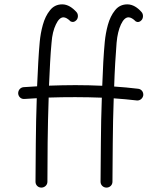

<svg xmlns="http://www.w3.org/2000/svg" viewBox="-20 -833 736 882"><path d="M326.2 -441.9C287.1 -441.9 246.6 -440.9 205.1 -439.5C208.5 -513.2 211.4 -582 216.8 -636.7C219.2 -670.9 226.1 -698.7 236.8 -720.7C247.1 -742.7 258.8 -753.4 271.5 -753.4C280.8 -753.4 292 -747.1 304.7 -734.4C314.5 -730 323.2 -731.9 331.1 -740.7C339.4 -749 340.8 -767.1 331.5 -777.3C312.5 -798.3 291 -813 265.6 -813C242.7 -813 223.6 -803.7 209.5 -785.6C194.8 -767.6 184.1 -745.1 176.8 -718.8C169.4 -692.4 165 -666.5 162.6 -641.6C157.2 -584.5 153.8 -513.2 150.4 -436.5C130.4 -435.5 109.4 -434.1 88.4 -432.6C73.2 -431.2 63 -418.5 63.5 -403.3C64.9 -388.2 77.1 -377 92.3 -378.4C110.8 -379.9 129.9 -380.9 148.9 -381.8C146.5 -313 145 -244.6 144.5 -176.8C143.6 -108.4 143.1 -48.8 143.1 2C143.1 17.1 154.8 28.8 169.9 28.8C185.1 28.8 197.8 17.1 197.8 2C197.8 -98.1 198.7 -248 203.6 -384.8C243.2 -386.2 284.2 -386.7 326.2 -386.7C367.7 -386.7 408.2 -385.7 447.8 -384.3C445.3 -315.4 443.8 -246.6 443.4 -177.7C442.4 -108.9 441.9 -48.8 441.9 2C441.9 17.1 454.1 28.8 469.2 28.8C484.4 28.8 496.6 17.1 496.6 2C496.6 -48.3 497.1 -107.9 498 -176.3C498.5 -244.6 500 -313 502.4 -381.3C538.6 -378.9 573.7 -375.5 607.9 -371.6C623 -369.6 636.2 -381.3 638.2 -395.5C639.6 -410.6 629.4 -423.8 614.3 -425.3C577.6 -429.7 541 -433.1 504.4 -435.5C506.8 -511.2 511.2 -581.5 515.6 -636.7C518.6 -670.9 525.4 -698.7 535.6 -720.7C545.9 -742.7 557.6 -753.4 570.3 -753.4C580.1 -753.4 591.3 -747.1 604 -734.4C613.3 -729.5 622.1 -731.4 630.4 -740.7C638.2 -749 639.6 -767.1 630.4 -777.3C612.3 -798.3 589.8 -813 564.9 -813C541.5 -813 522.5 -803.7 508.3 -785.6C493.7 -767.6 482.9 -745.1 475.6 -718.8C468.3 -692.4 463.9 -666.5 461.4 -641.6C456.1 -585 452.1 -514.6 449.7 -439C408.7 -440.9 367.7 -441.9 326.2 -441.9Z"/></svg>

Font: Mikhak Light
Style: Regular
Weight: 300
Designer: Amin Abedi
Version: Version 3.2